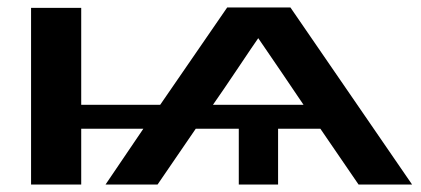

<svg xmlns="http://www.w3.org/2000/svg" viewBox="-20 -493 1124 513"><path d="M63 0V-472H197V-213H408L587 -473H756L1081 0H938L836 -149H723V0H618V-149H503L401 0H262L363 -149H197V0ZM549 -213H791Q772 -241 732.5 -299.5Q693 -358 670 -391Q658 -374 616.5 -312Q575 -250 549 -213Z"/></svg>

Font: Coval
Style: ExtraBold
Weight: 800
Foundry: Context Ltd
Version: Version 001.000